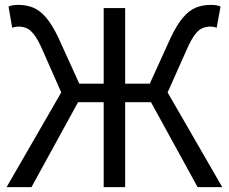

<svg xmlns="http://www.w3.org/2000/svg" viewBox="-20 -767 938 787"><path d="M7 0 231 -388 153 -565Q135 -606 119 -626Q103 -646 88 -652Q73 -658 57 -658Q52 -658 44.5 -657Q37 -656 30 -653L15 -740Q23 -744 34 -745.5Q45 -747 55 -747Q88 -747 115.5 -736Q143 -725 168.5 -695.5Q194 -666 220 -611L305 -424H405V-734H493V-424H594L679 -611Q705 -666 730.5 -695.5Q756 -725 783.5 -736Q811 -747 844 -747Q855 -747 865.5 -745.5Q876 -744 884 -740L868 -653Q862 -656 854.5 -657Q847 -658 842 -658Q826 -658 810.5 -652Q795 -646 779.5 -626Q764 -606 746 -565L667 -388L891 0H790L599 -348H493V0H405V-348H300L109 0Z"/></svg>

Font: Chiron Sans HK TT
Style: Regular
Weight: 400
Designer: Ryoko NISHIZUKA 西塚涼子 (kana, bopomofo & ideographs); Paul D. Hunt (Latin, Greek & Cyrillic); Sandoll Communications 산돌커뮤니
Foundry: Adobe
Version: Version 2.022;hotconv 1.0.109;makeotfexe 2.5.65596